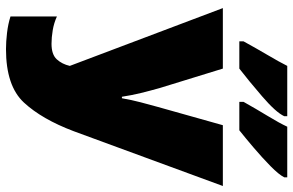

<svg xmlns="http://www.w3.org/2000/svg" viewBox="-189 -780 979 641"><g transform="rotate(90 300.5 -459.5)"><path d="M601 -714H398L337 -497Q329 -468 321.5 -439.5Q314 -411 308 -377H303Q298 -410 290.5 -440.5Q283 -471 274 -503L209 -714H7L200 -203Q194 -177 178 -159.5Q162 -142 126 -142Q105 -142 81 -146Q57 -150 35 -160V-5Q60 3 89.5 6.5Q119 10 144 10Q267 10 322.5 -50Q378 -110 418 -216ZM368 -929H200Q187 -903 164 -864Q141 -825 118 -783V-769H209Q248 -799 301.5 -845Q355 -891 368 -919ZM572 -929H403Q391 -903 367 -863.5Q343 -824 320 -783V-769H415Q439 -788 472.5 -816.5Q506 -845 534.5 -873Q563 -901 572 -919Z"/></g></svg>

Font: Noto Sans Display SemiCondensed Black
Style: Regular
Weight: 900
Width: 4
Designer: Monotype Design Team
Foundry: Monotype Imaging Inc.
Version: Version 1.900